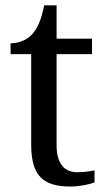

<svg xmlns="http://www.w3.org/2000/svg" viewBox="-20 -679 392 709"><path d="M265.1 -43C218.8 -43 189 -73.7 189 -142.1V-479H319.8V-536.1H189V-659.2H143.1C132.8 -607.9 120.1 -575.7 97.2 -550.8C75.2 -527.8 43 -519 19 -519V-479H95.2V-145C95.2 -29.8 139.2 9.8 240.2 9.8C272.5 9.8 312 2 329.1 -5.9V-49.8C308.1 -45.9 289.1 -43 265.1 -43Z"/></svg>

Font: Gandom
Style: Regular
Weight: 400
Foundry: DejaVu fonts team - Redesigned by Saber Rastikerdar - Based on Samim Font
Version: Version 0.8